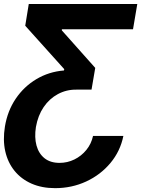

<svg xmlns="http://www.w3.org/2000/svg" viewBox="-34 -748 723 983"><path d="M597.7 -52.2Q582 25.9 531.5 86.4Q481 147 407.2 181.2Q333.5 215.3 248 215.3Q180.2 215.3 127.4 192.1Q74.7 168.9 40.3 126.5Q5.9 84 -7.1 26.4Q-20 -31.2 -8.8 -100.1Q4.4 -180.2 46.6 -242.7Q88.9 -305.2 152.6 -343Q216.3 -380.9 293.5 -387.2L294.9 -394L95.2 -616.2L113.3 -727.5H668.9L647 -598.1H282.7V-592.3L453.6 -400.4L434.6 -289.1H356.4Q305.7 -289.6 262.2 -266.1Q218.8 -242.7 189.5 -199.7Q160.2 -156.7 149.9 -97.7Q141.6 -44.9 152.8 -3.4Q164.1 38.1 193.8 62Q223.6 85.9 271 85.9Q311 85.9 346.9 68.4Q382.8 50.8 408.2 19.5Q433.6 -11.7 442.4 -52.2Z"/></svg>

Font: Inter Tight
Style: Bold Italic
Weight: 700
Italic angle: -9.39999°
Designer: Rasmus Andersson
Foundry: rsms
Version: Version 3.004